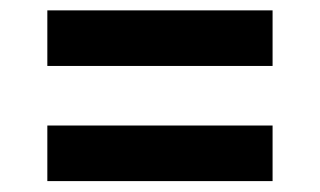

<svg xmlns="http://www.w3.org/2000/svg" viewBox="-20 -560 602 361"><path d="M69 -436V-540.5H492.5V-436ZM69 -219.5V-324H492.5V-219.5Z"/></svg>

Font: Encode Sans SemiExpanded SemiBold
Style: Regular
Weight: 600
Width: 6
Designer: Multiple Designers
Foundry: Impallari Type
Version: Version 3.002